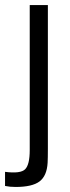

<svg xmlns="http://www.w3.org/2000/svg" viewBox="-49 -538 277 762"><path d="M141 53Q141 90 140 108Q137 160 108 182Q79 204 13 204Q-10 204 -29 200V144Q33 152 51 133.5Q69 115 69 58V-518H141Z"/></svg>

Font: Nacelle Light
Style: Regular
Weight: 300
Designer: Sora Sagano
Foundry: Sora Sagano
Version: Version 1.000;FEAKit 1.0